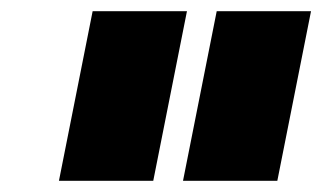

<svg xmlns="http://www.w3.org/2000/svg" viewBox="-20 -721 574 342"><path d="M313 -701 253 -399H85L145 -701ZM534 -701 474 -399H306L366 -701Z"/></svg>

Font: TypoPRO Montserrat
Style: Italic
Weight: 900
Italic angle: -11.3°
Designer: Julieta Ulanovsky
Foundry: Julieta Ulanovsky
Version: Version 6.001